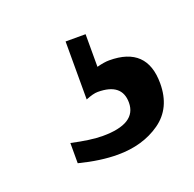

<svg xmlns="http://www.w3.org/2000/svg" viewBox="-54 -75 316 313"><g transform="rotate(-20 104.0 81.5)"><path d="M208 97.2Q208 140.1 177.5 161.6Q147 183.1 103.5 183.1Q73.7 183.1 37.1 173.8V138.7Q70.3 146 90.8 146Q149.4 146 149.4 109.4Q149.4 75.7 107.4 75.7Q99.6 75.7 86.4 81.1V-19.5H121.1V37.1Q133.8 33.7 142.6 33.7Q208 33.7 208 97.2Z"/></g></svg>

Font: Annapurna SIL
Style: Regular
Weight: 400
Designer: Peter Martin, Annie Olsen
Foundry: SIL International
Version: Version 2.000